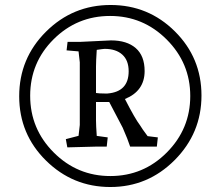

<svg xmlns="http://www.w3.org/2000/svg" viewBox="-20 -635 885 770"><path d="M423.5 -615Q575 -615 681.5 -509Q788 -403 788 -252Q788 -101 680.5 7Q573 115 422.5 115Q272 115 164.5 9Q57 -97 57 -249Q57 -401 164.5 -508Q272 -615 423.5 -615ZM649 -23.5Q743 -118 743 -250Q743 -382 648.5 -476.5Q554 -571 421.5 -571Q289 -571 195 -477.5Q101 -384 101 -251Q101 -118 195.5 -23.5Q290 71 422.5 71Q555 71 649 -23.5ZM300 -467 425 -473Q489 -473 524.5 -442Q560 -411 560 -350Q560 -270 481 -238Q522 -158 542 -132Q548 -121 572 -89L613 -84L609 -47H502L490 -80Q473 -121 472 -123L418 -226H365V-152Q365 -132 368 -90L412 -84L408 -47H364L250 -44L244 -77L294 -90H295L300 -134V-385L295 -429H294L247 -433L251 -467ZM400 -260H411Q496 -267 496 -349Q496 -393 470.5 -416Q445 -439 400 -439Q394 -439 368 -435Q365 -390 365 -368V-262Q378 -260 400 -260Z"/></svg>

Font: Andada SC
Style: Italic
Weight: 400
Italic angle: -8.29999°
Designer: Carolina Giovagnoli
Foundry: Carolina Giovagnoli
Version: Version 1.003